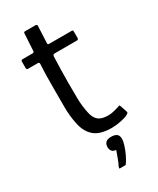

<svg xmlns="http://www.w3.org/2000/svg" viewBox="-194 -635 714 870"><g transform="rotate(-30 163.5 -199.5)"><path d="M222 0Q160 0 130 -26.5Q100 -53 91 -101Q82 -143 82 -189.5Q82 -236 82 -285Q82 -319 82.5 -350Q83 -381 85 -413Q85 -422 77 -422H26Q22 -422 20 -424Q18 -426 18 -430V-464Q18 -468 20 -470Q22 -472 27 -472H78Q83 -472 85 -474.5Q87 -477 87 -484L92 -569Q92 -576 98 -576H154Q157 -576 159.5 -574Q162 -572 162 -569L158 -484Q157 -477 158.5 -474.5Q160 -472 165 -472H282Q287 -472 288.5 -470.5Q290 -469 290 -463V-431Q290 -427 288 -424.5Q286 -422 281 -422H165Q161 -422 158 -419.5Q155 -417 155 -411Q154 -379 153 -346Q152 -313 152 -279Q152 -238 152.5 -195.5Q153 -153 162 -113Q168 -85 184.5 -71Q201 -57 236 -57Q250 -57 264 -60.5Q278 -64 292 -68Q299 -72 301 -71Q303 -70 305 -64L316 -31Q318 -25 314.5 -22Q311 -19 301 -14Q290 -10 274.5 -6.5Q259 -3 245 -1.5Q231 0 222 0ZM236 66Q236 79 229.5 99Q223 119 213.5 139Q204 159 194 173Q192 177 189 177Q184 177 175 177Q166 177 160 177Q158 176 158 175Q158 174 160 167Q167 154 175 132.5Q183 111 188 96Q172 95 166 86Q160 77 160 66Q160 51 168.5 42Q177 33 197 33Q215 33 225.5 40Q236 47 236 66Z"/></g></svg>

Font: Glory
Style: Regular
Weight: 400
Designer: Robert Leuschke
Foundry: Robert Leuschke
Version: Version 1.011